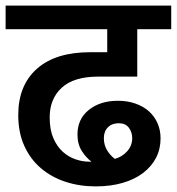

<svg xmlns="http://www.w3.org/2000/svg" viewBox="-30 -656 630 684"><path d="M311 8Q253 8 203 -8.5Q153 -25 115.5 -57Q78 -89 56.5 -136.5Q35 -184 35 -246Q35 -352 101.5 -411Q168 -470 291 -470H352V-552H-10V-636H580V-552H459V-383H319Q233 -383 190 -343.5Q147 -304 147 -238Q147 -194 160 -164Q173 -134 193.5 -115.5Q214 -97 239 -88.5Q264 -80 288 -80H296Q277 -94 261.5 -118Q246 -142 246 -177Q246 -232 286.5 -264.5Q327 -297 390 -297Q424 -297 452.5 -287Q481 -277 500.5 -259.5Q520 -242 531 -217.5Q542 -193 542 -163Q542 -125 526 -94Q510 -63 480 -40Q450 -17 407 -4.5Q364 8 311 8ZM340 -164Q340 -140 351 -121.5Q362 -103 379 -90Q405 -97 423 -117Q441 -137 441 -164Q441 -185 429 -201Q417 -217 393 -217Q369 -217 354.5 -202.5Q340 -188 340 -164Z"/></svg>

Font: Mukta SemiBold
Style: Regular
Weight: 600
Designer: Girish Dalvi and Yashodeep Gholap
Foundry: Ek Type
Version: Version 2.538;PS 1.002;hotconv 16.6.51;makeotf.lib2.5.65220;